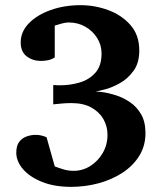

<svg xmlns="http://www.w3.org/2000/svg" viewBox="-20 -707 627 743"><path d="M543 -191.9Q543 -143.1 519.3 -104.5Q495.6 -65.9 454.8 -39.1Q414.1 -12.2 362.3 2Q310.5 16.1 254.9 16.1Q189.9 16.1 142.3 -3.2Q94.7 -22.5 68.8 -52.7Q43 -83 43 -116.2Q43 -144 54.9 -158.9Q66.9 -173.8 84.2 -179.4Q101.6 -185.1 117.2 -185.1Q130.4 -185.1 141.1 -182.4Q151.9 -179.7 160.2 -175.8L191.9 -63Q208.5 -56.6 226.6 -51.3Q244.6 -45.9 265.1 -45.9Q299.8 -45.9 329.6 -64.7Q359.4 -83.5 377.7 -115.2Q396 -147 396 -186Q396 -217.8 380.4 -245.6Q364.7 -273.4 333.7 -290.8Q302.7 -308.1 255.9 -308.1Q239.3 -308.1 219 -306.4Q198.7 -304.7 186 -303.2V-377.9Q194.3 -377.4 200.9 -377.2Q207.5 -377 213.9 -377Q251.5 -377 288.1 -387.7Q324.7 -398.4 348.9 -425.3Q373 -452.1 373 -500Q373 -532.2 356.2 -559.6Q339.4 -586.9 310.5 -603.5Q281.7 -620.1 245.1 -620.1Q234.9 -620.1 219 -616Q203.1 -611.8 191.9 -607.9V-484.9Q178.2 -476.1 164.1 -473.6Q149.9 -471.2 138.2 -471.2Q106.9 -471.2 83.5 -488.8Q60.1 -506.3 60.1 -543Q60.1 -584.5 91.8 -616.9Q123.5 -649.4 176.3 -668.2Q229 -687 292 -687Q346.7 -687 398.7 -668Q450.7 -648.9 484.9 -610.1Q519 -571.3 519 -511.2Q519 -463.4 496.8 -432.9Q474.6 -402.3 444.1 -385.3Q413.6 -368.2 386.5 -361.1Q359.4 -354 349.1 -353Q356.9 -353 378.7 -350.1Q400.4 -347.2 428.2 -338.4Q456.1 -329.6 482.4 -312Q508.8 -294.4 525.9 -265.1Q543 -235.8 543 -191.9Z"/></svg>

Font: Charis
Style: Bold
Weight: 700
Designer: Walt Agee, Miriam Martin, Annie Olsen, Victor Gaultney, Lorna Priest, Alan Ward, Bob Hallissy, Martin Hosken, Sharon Cor
Foundry: SIL Global
Version: Version 7.000